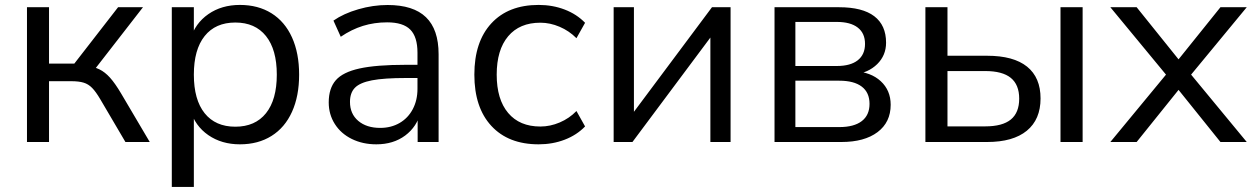

<svg xmlns="http://www.w3.org/2000/svg" viewBox="-20 -568 5024 768"><path d="M87.9 -539.1H176.1V-313.5H277.2L452.3 -539.1H551.9L348.5 -277.2L324.1 -304.9Q355.5 -301.4 377.6 -290.6Q399.7 -279.9 420 -257.4Q440.3 -234.9 464.5 -194L579 0H481.7L381.1 -171.1Q363.4 -201.2 348.4 -216.4Q333.5 -231.7 314.4 -237.4Q295.3 -243.2 265.1 -243.2H176.1V0H87.9Z M1176.5 -269.5Q1176.5 -183.7 1148 -120.7Q1119.5 -57.6 1066 -24.2Q1012.5 9.3 939.7 9.3Q866.6 9.3 813.3 -27.5Q760 -64.3 741.1 -128.4L755.4 -127.3V179.7H667.2V-539.1H755.4V-410.6H741.1Q760.3 -474.7 813.4 -511.5Q866.5 -548.3 939.7 -548.3Q1012.5 -548.3 1066 -514.9Q1119.5 -481.4 1148 -418.4Q1176.5 -355.3 1176.5 -269.5ZM755.4 -269.5Q755.4 -169.1 798.6 -115.1Q841.8 -61.2 921.3 -61.2Q1000.7 -61.2 1043.9 -115.1Q1087.2 -169.1 1087.2 -269.5Q1087.2 -369.6 1043.9 -423.8Q1000.7 -477.9 921.3 -477.9Q841.8 -477.9 798.6 -423.8Q755.4 -369.6 755.4 -269.5Z M1294.9 -158.1Q1294.9 -214.7 1323.2 -247.1Q1351.4 -279.4 1418.2 -294.1Q1484.9 -308.8 1603.9 -308.8H1665.2V-256H1604.9Q1516.1 -256 1467.8 -246.7Q1419.6 -237.4 1399.7 -217Q1379.9 -196.7 1379.9 -160.2Q1379.9 -112.7 1413 -84.5Q1446.2 -56.4 1500.9 -56.4Q1544.3 -56.4 1578.3 -76Q1612.3 -95.7 1631.1 -131.4Q1649.9 -167.1 1649.9 -212.5V-357.2Q1649.9 -420.7 1621.1 -449.6Q1592.3 -478.6 1528.7 -478.6Q1477.4 -478.6 1431.8 -464.5Q1386.1 -450.3 1343 -420.9L1313.8 -485.6Q1354.4 -513.9 1413.2 -530.9Q1472 -548 1530.5 -548Q1633.4 -548 1683.9 -499.1Q1734.4 -450.3 1734.4 -351V0H1650.6V-120.7H1663.1Q1648.1 -61.2 1600.8 -25.9Q1553.5 9.3 1485.2 9.3Q1430.9 9.3 1387.3 -12.1Q1343.6 -33.6 1319.3 -72Q1294.9 -110.4 1294.9 -158.1Z M1877.4 -269.5Q1877.4 -401.1 1945.5 -474.7Q2013.5 -548.3 2134.5 -548.3Q2190.3 -548.3 2238.7 -529.8Q2287.1 -511.2 2320.3 -476.8L2285.8 -415.2Q2256.7 -444.6 2218.4 -460.9Q2180.1 -477.2 2141.5 -477.2Q2058.3 -477.2 2012.6 -422.9Q1966.8 -368.5 1966.8 -269.5Q1966.8 -170.5 2012.6 -116.2Q2058.3 -61.9 2141.5 -61.9Q2180.7 -61.9 2219 -78.2Q2257.3 -94.5 2285.8 -123.9L2320.3 -62.3Q2287.1 -27.8 2238.9 -9.3Q2190.7 9.3 2134.5 9.3Q2013.5 9.3 1945.5 -64.3Q1877.4 -137.9 1877.4 -269.5Z M2434.6 -539.1H2515.7V-82.2H2486.9L2827.9 -539.1H2902.3V0H2821.5V-456.9H2850.7L2509.8 0H2434.6Z M3078.1 -539.1H3336.4Q3429.9 -539.1 3477.1 -503.1Q3524.3 -467 3524.3 -397.2Q3524.3 -346.6 3488.9 -311.6Q3453.5 -276.7 3396 -269.7L3396.7 -283.2Q3463.3 -279.9 3503 -243.2Q3542.7 -206.5 3542.7 -149Q3542.7 -79 3490.2 -39.5Q3437.7 0 3345.6 0H3078.1ZM3458.1 -152.5Q3458.1 -198 3427 -221.6Q3395.9 -245.2 3337.3 -245.2H3161.5V-59.7H3337.3Q3395.9 -59.7 3427 -83.5Q3458.1 -107.3 3458.1 -152.5ZM3440.1 -392.5Q3440.1 -435.1 3411 -457.7Q3382 -480.3 3327.1 -480.3H3161.5V-304H3327.1Q3382 -304 3411 -326.9Q3440.1 -349.9 3440.1 -392.5Z M3681.6 -539.1H3769.9V-345H3928.6Q4034.2 -345 4088.2 -301.5Q4142.2 -257.9 4142.2 -174.2Q4142.2 -90.2 4087.3 -45.1Q4032.3 0 3928.6 0H3681.6ZM4056.8 -173.5Q4056.8 -229.1 4023.2 -256.5Q3989.6 -283.8 3921.1 -283.8H3769.9V-62.5H3921.1Q3989.6 -62.5 4023.2 -89.8Q4056.8 -117.2 4056.8 -173.5ZM4222 -539.1H4310.5V0H4222Z M4861.8 0 4694.2 -208.5 4526.6 0H4421.4L4644 -269.5L4421.4 -539.1H4526.6L4694.2 -330.6L4861.8 -539.1H4967L4744.4 -269.5L4967 0Z"/></svg>

Font: Min Sans VF VF
Style: Regular
Weight: 400
Designer: Jinseong-Kim, NotoSansCJK, Nunito
Foundry: Jinseong-Kim
Version: Version 1.420;Glyphs 3.1.2 (3151)